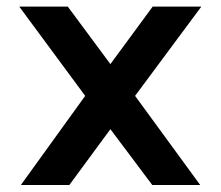

<svg xmlns="http://www.w3.org/2000/svg" viewBox="-20 -537 653 568"><path d="M379.6 -253.4 572.2 10.2H430.4L306.6 -154.8L185.2 10.2H41.8L232 -253.4L37 -517.4H180.6L306.6 -347.4L431.6 -517.4H575.6Z"/></svg>

Font: SUIT Variable
Style: Regular
Weight: 400
Designer: Sunn Youn; Korean Glyphs from Source Han Sans (Sandoll Communications; Soo-young Jang, Joo-yeon Kang)
Foundry: Sunn
Version: Version 1.150;FEAKit 1.0